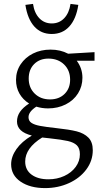

<svg xmlns="http://www.w3.org/2000/svg" viewBox="-20 -674 523 983"><path d="M464 -363H373Q402 -324 402 -276Q402 -232 379.5 -196Q357 -160 316.5 -139.5Q276 -119 226 -119Q195 -119 166 -128Q126 -102 126 -74Q126 -55 141 -45Q156 -35 185 -29.5Q214 -24 269 -18Q335 -11 372.5 -1.5Q410 8 432.5 30.5Q455 53 455 95Q455 149 422 193.5Q389 238 333 263.5Q277 289 211 289Q134 289 85.5 256Q37 223 37 167Q37 128 64 89.5Q91 51 143 20Q67 1 67 -52Q67 -79 82.5 -101.5Q98 -124 129 -144Q97 -164 79.5 -195Q62 -226 62 -265Q62 -309 85.5 -344.5Q109 -380 149 -400Q189 -420 239 -420Q289 -420 329 -399L464 -407ZM339 -266Q339 -314 308 -344Q277 -374 228 -374Q183 -374 155 -346Q127 -318 127 -272Q127 -225 157.5 -195Q188 -165 236 -165Q282 -165 310.5 -193Q339 -221 339 -266ZM233 34Q209 32 196 30Q109 84 109 153Q109 196 141.5 220Q174 244 228 244Q272 244 309 227Q346 210 367.5 180.5Q389 151 389 116Q389 85 373.5 70Q358 55 327.5 48Q297 41 233 34ZM110 -649 149 -654Q156 -607 181.5 -580.5Q207 -554 245 -554Q283 -554 308.5 -580.5Q334 -607 341 -654L381 -649Q370 -577 335 -538.5Q300 -500 245 -500Q190 -500 155.5 -538.5Q121 -577 110 -649Z"/></svg>

Font: Ysabeau
Style: Regular
Weight: 400
Designer: Christian Thalmann (Catharsis Fonts)
Version: Version 0.003